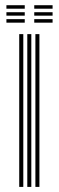

<svg xmlns="http://www.w3.org/2000/svg" viewBox="-20 -734 230 754"><path d="M119 0V-600H134.8V0ZM55.5 0V-600H71.5V0ZM87.2 0V-600H103V0ZM114.5 -699.8V-713.5H186.5V-699.8ZM5.2 -645V-658.8H77.2V-645ZM5.2 -672.5V-686H77.2V-672.5ZM5.2 -699.8V-713.5H77.2V-699.8ZM114.5 -645V-658.8H186.5V-645ZM114.5 -672.5V-686H186.5V-672.5Z"/></svg>

Font: Big Shoulders Inline Text Thin
Style: Regular
Weight: 400
Version: Version 2.002